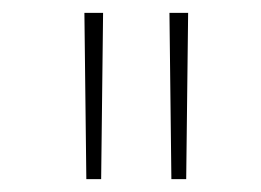

<svg xmlns="http://www.w3.org/2000/svg" viewBox="-20 -749 405 298"><path d="M114 -471 111 -729H140L137 -471ZM246 -471 243 -729H272L269 -471Z"/></svg>

Font: Noto Sans Devanagari UI Condensed Thin
Style: Regular
Weight: 100
Width: 3
Designer: Jelle Bosma - Monotype Design Team
Foundry: Monotype Imaging Inc.
Version: Version 2.004; ttfautohint (v1.8.4.7-5d5b)